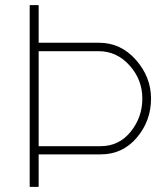

<svg xmlns="http://www.w3.org/2000/svg" viewBox="-20 -730 640 750"><path d="M570 -345Q570 -258 514.5 -192.5Q459 -127 374 -127H131V0H96V-710H131V-563H367Q452 -563 511 -496Q570 -429 570 -345ZM536 -345Q536 -419 486 -474.5Q436 -530 366 -530H131V-159H373Q445 -159 490.5 -215.5Q536 -272 536 -345Z"/></svg>

Font: Raleway-v4020 ExtraLight
Style: Regular
Weight: 275
Designer: Matt McInerney, Pablo Impallari, Rodrigo Fuenzalida
Foundry: Matt McInerney, Pablo Impallari, Rodrigo Fuenzalida
Version: Version 4.020;PS 004.020;hotconv 1.0.88;makeotf.lib2.5.64775